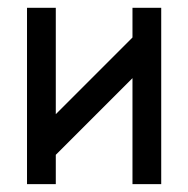

<svg xmlns="http://www.w3.org/2000/svg" viewBox="-20 -469 479 489"><path d="M390.6 0H317.4V-270L122.1 -74.7V0H48.8V-449.2H122.1V-178.2L317.4 -373.5V-449.2H390.6Z"/></svg>

Font: Catrinity
Style: Regular
Weight: 400
Designer: Alexander Lange
Foundry: High-Logic / Made with FontCreator
Version: Version 2.090;May 20, 2024;FontCreator 15.0.0.2974 64-bit